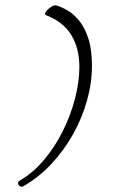

<svg xmlns="http://www.w3.org/2000/svg" viewBox="-20 -647 433 733"><path d="M69 64Q65 66 62 66Q57 66 53 61.5Q49 57 49 52Q49 46 56 42Q106 13 147.5 -36Q189 -85 219.5 -146Q250 -207 266.5 -271Q283 -335 283 -392Q283 -463 252 -513.5Q221 -564 156 -589Q148 -592 155 -602Q162 -612 175 -620.5Q188 -629 196 -626Q216 -620 239 -606.5Q262 -593 283 -567Q304 -541 317.5 -499.5Q331 -458 331 -395Q331 -330 312 -262.5Q293 -195 258 -133Q223 -71 175 -20Q127 31 69 64Z"/></svg>

Font: RU Serius
Style: Regular
Weight: 400
Designer: Robert E. Leuschke
Foundry: Robert E. Leuschke
Version: Version 1.011; ttfautohint (v1.8.3)